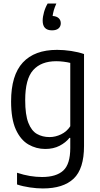

<svg xmlns="http://www.w3.org/2000/svg" viewBox="-20 -832 563 1082"><path d="M221.5 230Q187.5 230 148 224.2Q108.5 218.5 76 207.5V141.5Q114 154 149 159.8Q184 165.5 217 165.5Q297 165.5 336.5 129.2Q376 93 376 2V-55H371.5Q350.5 -28.5 315.8 -10.5Q281 7.5 235 7.5Q184 7.5 140 -18Q96 -43.5 69.2 -102.2Q42.5 -161 42.5 -260.5Q42.5 -408 108.5 -479.5Q174.5 -551 302 -551Q340 -551 381 -544.8Q422 -538.5 453.5 -527.5V-9.5Q453.5 119.5 395 174.8Q336.5 230 221.5 230ZM259 -59.5Q292 -59.5 324 -74.8Q356 -90 376 -120.5V-477.5Q360.5 -481.5 339.2 -484.2Q318 -487 296.5 -487Q212 -487 167 -437Q122 -387 122 -268Q122 -185 139.8 -139.8Q157.5 -94.5 188.5 -77Q219.5 -59.5 259 -59.5ZM273 -661Q220.5 -661 220.5 -715.5Q220.5 -736.5 227.8 -762.8Q235 -789 248.5 -812H297.5Q288 -790.5 283.2 -773.8Q278.5 -757 276.5 -742Q299 -740.5 310.8 -729.5Q322.5 -718.5 322.5 -701Q322.5 -683 310 -672Q297.5 -661 273 -661Z"/></svg>

Font: Encode Sans SemiCondensed SemiCondensed
Style: Regular
Weight: 400
Width: 4
Designer: Multiple Designers
Foundry: Impallari Type
Version: Version 3.000; ttfautohint (v1.8.3) -l 8 -r 50 -G 200 -x 14 